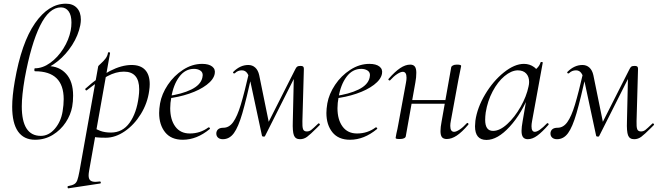

<svg xmlns="http://www.w3.org/2000/svg" viewBox="-20 -745 3571 1040"><path d="M376 -227Q376 -195 371 -167Q363 -123 336 -82Q309 -41 266 -14.5Q223 12 170 12Q109 12 77.5 -33Q46 -78 46 -167Q46 -224 60 -305Q96 -513 169.5 -619Q243 -725 337 -725Q375 -725 396.5 -702Q418 -679 418 -639Q418 -626 415 -609Q404 -553 371 -501.5Q338 -450 293.5 -414Q249 -378 204 -365L239 -387Q300 -387 338 -345.5Q376 -304 376 -227ZM319 -141Q325 -177 325 -208Q325 -359 170 -359Q166 -359 166 -366Q166 -375 169 -375Q211 -375 252 -404.5Q293 -434 323 -481.5Q353 -529 363 -580Q367 -601 367 -623Q367 -663 351.5 -684Q336 -705 310 -705Q246 -705 197 -605.5Q148 -506 114 -321Q98 -227 98 -169Q98 -9 201 -9Q244 -9 277 -47.5Q310 -86 319 -141Z M349 263Q371 259 382 252.5Q393 246 398.5 231.5Q404 217 410 185L512 -386Q512 -388 526 -400.5Q540 -413 551 -427Q562 -441 565 -459Q566 -463 571.5 -462Q577 -461 576 -457L463 178Q460 195 460 205Q460 224 469 232Q478 240 498 240Q503 240 521 238H522Q525 238 526 243Q527 248 523 249L351 275Q347 276 346 270Q345 264 349 263ZM465 -8 475 -60Q499 -45 523.5 -36Q548 -27 581 -27Q644 -27 682 -80Q720 -133 731 -220Q734 -241 734 -261Q734 -357 651 -357Q608 -357 563 -333Q518 -309 450 -256L448 -255Q445 -255 442.5 -259.5Q440 -264 443 -265Q585 -393 693 -393Q741 -393 766 -366.5Q791 -340 791 -289Q791 -273 788 -253Q779 -186 743 -127.5Q707 -69 656 -34Q605 1 553 1Q520 1 503.5 -1Q487 -3 465 -8Z M842 -133Q842 -155 847 -185Q856 -236 889 -285.5Q922 -335 971.5 -367Q1021 -399 1075 -399Q1111 -399 1129.5 -384.5Q1148 -370 1143 -345Q1137 -314 1099.5 -285.5Q1062 -257 1004.5 -237.5Q947 -218 883 -211L885 -224Q965 -235 1016 -260Q1067 -285 1076 -324Q1078 -334 1078 -338Q1078 -355 1064 -363.5Q1050 -372 1031 -372Q983 -372 951 -329Q919 -286 908 -218Q902 -187 902 -159Q902 -97 929.5 -59.5Q957 -22 1008 -22Q1065 -22 1109 -55H1111Q1114 -55 1116.5 -52Q1119 -49 1116 -46Q1046 12 970 12Q907 12 874.5 -28.5Q842 -69 842 -133Z M1566 -87 1572 -348 1601 -376 1415 -7Q1414 -5 1408 -5Q1400 -5 1399 -10L1336 -304Q1329 -335 1318.5 -349.5Q1308 -364 1290 -364Q1268 -364 1253 -349L1249 -347Q1245 -347 1243 -350Q1241 -353 1244 -356Q1281 -393 1325 -393Q1347 -393 1362.5 -379Q1378 -365 1384 -338L1439 -68L1412 -39L1578 -367Q1584 -380 1589.5 -384Q1595 -388 1608 -388Q1618 -388 1622 -384.5Q1626 -381 1626 -372L1618 -89Q1617 -58 1621.5 -45.5Q1626 -33 1642 -33Q1655 -33 1665.5 -41Q1676 -49 1704 -76L1706 -77Q1709 -77 1711.5 -73.5Q1714 -70 1712 -68L1696 -52Q1661 -17 1643.5 -4Q1626 9 1605 9Q1580 9 1572 -12Q1564 -33 1566 -87ZM1152 -27Q1157 -53 1190 -53Q1221 -53 1243 -83.5Q1265 -114 1284.5 -178.5Q1304 -243 1332 -365L1349 -361Q1314 -205 1292.5 -131Q1271 -57 1247 -24Q1223 9 1187 9Q1169 9 1159.5 -1Q1150 -11 1152 -27Z M1748 -133Q1748 -155 1753 -185Q1762 -236 1795 -285.5Q1828 -335 1877.5 -367Q1927 -399 1981 -399Q2017 -399 2035.5 -384.5Q2054 -370 2049 -345Q2043 -314 2005.5 -285.5Q1968 -257 1910.5 -237.5Q1853 -218 1789 -211L1791 -224Q1871 -235 1922 -260Q1973 -285 1982 -324Q1984 -334 1984 -338Q1984 -355 1970 -363.5Q1956 -372 1937 -372Q1889 -372 1857 -329Q1825 -286 1814 -218Q1808 -187 1808 -159Q1808 -97 1835.5 -59.5Q1863 -22 1914 -22Q1971 -22 2015 -55H2017Q2020 -55 2022.5 -52Q2025 -49 2022 -46Q1952 12 1876 12Q1813 12 1780.5 -28.5Q1748 -69 1748 -133Z M2123 2 2127 -21Q2133 -45 2138 -74L2179 -297Q2182 -312 2182 -324Q2182 -356 2162 -356Q2150 -356 2131.5 -344Q2113 -332 2093 -310Q2092 -309 2090 -309Q2087 -309 2084.5 -312.5Q2082 -316 2085 -318Q2119 -357 2147.5 -376Q2176 -395 2202 -395Q2219 -395 2227 -384.5Q2235 -374 2235 -351Q2235 -325 2230 -299L2178 -7Q2177 0 2168.5 4Q2160 8 2146 8Q2132 8 2127.5 6.5Q2123 5 2123 2ZM2187 -203H2419L2416 -183H2183ZM2366 -35Q2366 -56 2372 -87L2424 -380Q2425 -386 2433 -390.5Q2441 -395 2455 -395Q2478 -395 2478 -388Q2477 -382 2472 -358Q2467 -334 2463 -313L2422 -90Q2419 -75 2419 -63Q2419 -31 2440 -31Q2451 -31 2469.5 -43Q2488 -55 2508 -77Q2510 -79 2512 -79Q2515 -79 2517 -75.5Q2519 -72 2516 -69Q2482 -29 2454 -10.5Q2426 8 2400 8Q2382 8 2374 -2Q2366 -12 2366 -35Z M2553 -61Q2553 -69 2555 -91Q2565 -162 2608 -234Q2651 -306 2709 -352.5Q2767 -399 2818 -399Q2849 -399 2873 -381.5Q2897 -364 2900 -330L2857 -357Q2871 -359 2887 -374Q2903 -389 2908 -407Q2909 -410 2915 -409Q2921 -408 2920 -406L2862 -89Q2859 -73 2859 -61Q2859 -31 2877 -31Q2899 -31 2943 -77Q2944 -78 2946 -78Q2949 -78 2951 -74.5Q2953 -71 2951 -69Q2917 -30 2890.5 -10.5Q2864 9 2839 9Q2822 9 2813.5 -1.5Q2805 -12 2805 -36Q2805 -56 2811 -89L2835 -229L2852 -246Q2807 -131 2741 -59Q2675 13 2615 13Q2553 13 2553 -61ZM2843 -277Q2846 -289 2846 -301Q2846 -330 2830 -347Q2814 -364 2784 -364Q2749 -363 2712.5 -332.5Q2676 -302 2648.5 -250Q2621 -198 2611 -136Q2608 -114 2608 -96Q2608 -66 2618.5 -51Q2629 -36 2651 -36Q2687 -36 2727.5 -73Q2768 -110 2800 -166.5Q2832 -223 2843 -277Z M3376 -87 3382 -348 3411 -376 3225 -7Q3224 -5 3218 -5Q3210 -5 3209 -10L3146 -304Q3139 -335 3128.5 -349.5Q3118 -364 3100 -364Q3078 -364 3063 -349L3059 -347Q3055 -347 3053 -350Q3051 -353 3054 -356Q3091 -393 3135 -393Q3157 -393 3172.5 -379Q3188 -365 3194 -338L3249 -68L3222 -39L3388 -367Q3394 -380 3399.5 -384Q3405 -388 3418 -388Q3428 -388 3432 -384.5Q3436 -381 3436 -372L3428 -89Q3427 -58 3431.5 -45.5Q3436 -33 3452 -33Q3465 -33 3475.5 -41Q3486 -49 3514 -76L3516 -77Q3519 -77 3521.5 -73.5Q3524 -70 3522 -68L3506 -52Q3471 -17 3453.5 -4Q3436 9 3415 9Q3390 9 3382 -12Q3374 -33 3376 -87ZM2962 -27Q2967 -53 3000 -53Q3031 -53 3053 -83.5Q3075 -114 3094.5 -178.5Q3114 -243 3142 -365L3159 -361Q3124 -205 3102.5 -131Q3081 -57 3057 -24Q3033 9 2997 9Q2979 9 2969.5 -1Q2960 -11 2962 -27Z"/></svg>

Font: Cormorant Infant
Style: Italic
Weight: 400
Italic angle: -10°
Designer: Christian Thalmann (Catharsis Fonts)
Foundry: Catharsis Fonts
Version: Version 4.000